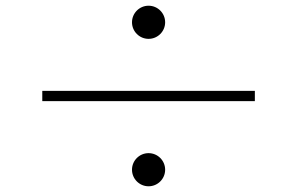

<svg xmlns="http://www.w3.org/2000/svg" viewBox="-20 -708 1040 672"><path d="M500 -688C468 -688 442 -662 442 -630C442 -598 468 -572 500 -572C532 -572 558 -598 558 -630C558 -662 532 -688 500 -688ZM872 -390H128V-354H872ZM500 -172C468 -172 442 -146 442 -114C442 -82 468 -56 500 -56C532 -56 558 -82 558 -114C558 -146 532 -172 500 -172Z"/></svg>

Font: Noto Sans CJK HK Thin
Style: Regular
Weight: 100
Designer: Ryoko NISHIZUKA 西塚涼子 (kana, bopomofo & ideographs); Paul D. Hunt (Latin, Greek & Cyrillic); Sandoll Communications 산돌커뮤니
Foundry: Adobe
Version: Version 2.004;hotconv 1.0.118;makeotfexe 2.5.65603